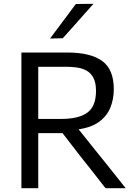

<svg xmlns="http://www.w3.org/2000/svg" viewBox="-20 -989 710 1009"><path d="M92.5 0V-713H333.5Q455.5 -713 516.8 -668.8Q578 -624.5 578 -520Q578 -468.5 560.2 -424.2Q542.5 -380 502 -349.8Q461.5 -319.5 393 -309.5L477 -204.5Q503.5 -171.5 533 -135Q562 -98 590.5 -63Q618.5 -27.5 640.5 0H534.5Q499 -45 466.5 -87Q433.5 -129 401.5 -169L308.5 -289.5H181V0ZM330.5 -638H181V-364H301Q394.5 -364 439.5 -397.5Q484.5 -431 484.5 -511Q484.5 -555.5 470.2 -581.2Q456 -607 432.8 -619Q409.5 -631 382.5 -634.5Q355.5 -638 330.5 -638ZM243 -786.5Q277 -832 311 -877.5Q345 -922.5 378.5 -968L471 -969Q430 -922.5 390 -877.5Q350 -832.5 310 -788Z"/></svg>

Font: Heraclito
Style: Regular
Weight: 400
Designer: Kostas Bartsokas (font) & Cristiano Sobral (main changes)
Foundry: Kostas Bartsokas (font) & Cristiano Sobral (main changes)
Version: Version 1.00;July 8, 2020;FontCreator 13.0.0.2655 64-bit